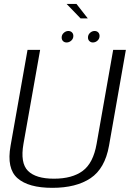

<svg xmlns="http://www.w3.org/2000/svg" viewBox="-20 -920 650 945"><path d="M237.5 4.5Q355 4.5 425.8 -43Q496.5 -90.5 516.5 -202.5L599.5 -674.5H537L455.5 -212Q439 -117.5 387.2 -79Q335.5 -40.5 245.5 -40.5Q156 -40.5 117.5 -79.2Q79 -118 95.5 -212L177.5 -674.5H115.5L32 -202.5Q12 -90.5 66 -43Q120 4.5 237.5 4.5ZM308 -711Q320.5 -711 330.8 -720.2Q341 -729.5 341 -743Q341 -754 334 -760.8Q327 -767.5 316.5 -767.5Q304 -767.5 293.8 -758.2Q283.5 -749 283.5 -735.5Q283.5 -724.5 290.2 -717.8Q297 -711 308 -711ZM437 -711Q450 -711 460 -720.2Q470 -729.5 470 -743Q470 -754 463.2 -760.8Q456.5 -767.5 445.5 -767.5Q433 -767.5 423 -758.2Q413 -749 413 -735.5Q413 -724.5 420 -717.8Q427 -711 437 -711ZM376.5 -829.5H412L356.5 -900.5H308Z"/></svg>

Font: Anybody Thin Light
Style: Italic
Weight: 300
Italic angle: -10°
Version: Version 1.113;gftools[0.9.25]